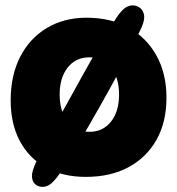

<svg xmlns="http://www.w3.org/2000/svg" viewBox="-20 -676 680 737"><path d="M309 3Q222 3 157 -32.5Q92 -68 56.5 -134Q21 -200 21 -291Q21 -386 57 -457Q93 -528 159 -568Q225 -608 312 -608Q406 -608 474.5 -569.5Q543 -531 581 -462Q619 -393 619 -301Q619 -207 580.5 -139Q542 -71 473 -34Q404 3 309 3ZM323 -170Q375 -170 406 -209Q437 -248 437 -313Q437 -378 406 -417Q375 -456 323 -456Q271 -456 240 -417Q209 -378 209 -313Q209 -248 240 -209Q271 -170 323 -170ZM120 -57Q139 -96 167.5 -150Q196 -204 230.5 -266.5Q265 -329 300 -392Q335 -455 367.5 -510Q400 -565 425 -605Q449 -642 469.5 -651Q490 -660 509 -651Q529 -641 533 -618Q537 -595 514 -551Q484 -489 444.5 -415Q405 -341 362.5 -266Q320 -191 281 -125Q242 -59 212 -14Q184 28 163 37Q142 46 124 37Q106 28 103 6.5Q100 -15 120 -57Z"/></svg>

Font: DynaPuff SemiBold
Style: Regular
Weight: 600
Designer: Toshi Omagari, Jennifer Daniel
Foundry: Google Fonts
Version: Version 2.000